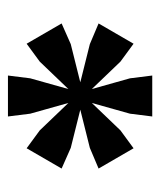

<svg xmlns="http://www.w3.org/2000/svg" viewBox="20 -711 403 483"><g transform="rotate(-90 221.5 -469.5)"><path d="M239 -440 266 -344 273 -288H170L177 -344L204 -440V-499L177 -595L170 -651H273L266 -595L239 -499ZM256 -469 352 -445 404 -423 353 -335 308 -368 239 -440 187 -469 91 -493 39 -516 90 -604 135 -571 204 -499ZM204 -440 135 -368 90 -335 39 -423 91 -445 187 -469 239 -499 308 -571 353 -604 404 -516 352 -493 256 -469Z"/></g></svg>

Font: Yrsa
Style: Regular
Weight: 400
Designer: Anna Giedrys (Yrsa+Rasa design), David Brezina (Yrsa art-direction, Rasa art-direction, design)
Foundry: Rosetta Type Foundry
Version: Version 2.004